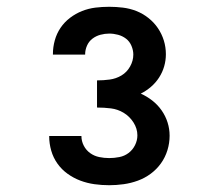

<svg xmlns="http://www.w3.org/2000/svg" viewBox="-20 -863 640 566"><path d="M302 -317Q280 -317 258.5 -320Q237 -323 217 -330.5Q197 -338 179.5 -350.5Q162 -363 149.5 -380.5Q137 -398 131 -419Q125 -440 125 -461V-462H220Q220 -447 227 -433.5Q234 -420 246 -411.5Q258 -403 272.5 -400Q287 -397 302 -397Q317 -397 332 -400Q347 -403 359 -412Q371 -421 378 -435Q385 -449 385 -464Q385 -484 373.5 -502Q362 -520 344.5 -530.5Q327 -541 307 -543.5Q287 -546 266 -546V-626Q285 -626 303.5 -628.5Q322 -631 338 -640.5Q354 -650 363.5 -667Q373 -684 373 -702Q373 -715 367.5 -728Q362 -741 351.5 -749Q341 -757 328 -760.5Q315 -764 302 -764Q289 -764 276 -760.5Q263 -757 252.5 -749Q242 -741 236.5 -728.5Q231 -716 231 -703V-702H136V-704Q136 -724 141.5 -744Q147 -764 158.5 -781Q170 -798 186.5 -810.5Q203 -823 222 -830.5Q241 -838 261 -840.5Q281 -843 302 -843Q322 -843 342.5 -840.5Q363 -838 382 -830.5Q401 -823 417.5 -810Q434 -797 445.5 -780Q457 -763 463 -743.5Q469 -724 469 -703Q469 -685 464 -667.5Q459 -650 449 -634.5Q439 -619 425 -607Q411 -595 395 -587Q413 -579 429 -566.5Q445 -554 456.5 -537.5Q468 -521 474 -502Q480 -483 480 -463Q480 -441 473.5 -420Q467 -399 454.5 -381.5Q442 -364 424.5 -351Q407 -338 386.5 -330.5Q366 -323 344.5 -320Q323 -317 302 -317Z"/></svg>

Font: Iosevka Aile Extrabold
Style: Regular
Weight: 800
Designer: Belleve Invis
Foundry: Belleve Invis
Version: Version 27.3.5; ttfautohint (v1.8.4)